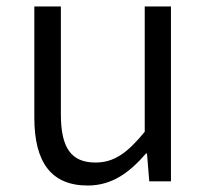

<svg xmlns="http://www.w3.org/2000/svg" viewBox="-20 -560 642 593"><path d="M251 13C326 13 380 -27 431 -86H434L441 0H508V-540H427V-153C373 -87 332 -58 275 -58C200 -58 168 -103 168 -207V-540H86V-197C86 -59 138 13 251 13Z"/></svg>

Font: Noto Sans KR DemiLight
Style: Regular
Weight: 350
Designer: Ryoko NISHIZUKA 西塚涼子 (kana, bopomofo & ideographs); Paul D. Hunt (Latin, Greek & Cyrillic); Sandoll Communications 산돌커뮤니
Foundry: Adobe
Version: Version 2.004;hotconv 1.0.118;makeotfexe 2.5.65603